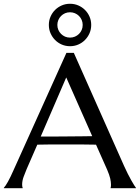

<svg xmlns="http://www.w3.org/2000/svg" viewBox="-30 -994 738 1014"><path d="M554.2 0V-2Q555.2 -4.4 555.7 -9.3Q556.2 -14.2 556.2 -18.1Q556.2 -33.2 552 -51.5Q547.9 -69.8 536.1 -97.2L477.1 -230Q449.7 -231 404.3 -231Q358.9 -231 306.2 -231Q267.6 -231 231.7 -231Q195.8 -231 167 -230L110.8 -101.1Q103.5 -83 95.2 -61.5Q86.9 -40 86.9 -18.1Q86.9 -11.7 87.9 -7.6Q88.9 -3.4 89.8 -2V0H-9.8V-2Q-1 -11.2 12.2 -34.9Q25.4 -58.6 41 -94.2L320.8 -714.8H359.9L625 -118.2Q634.3 -97.2 644.3 -77.4Q654.3 -57.6 663.1 -42Q671.9 -26.4 678.7 -15.6Q685.5 -4.9 688 -2V0ZM237.8 -272.9Q266.1 -272.9 295.9 -273.2Q325.7 -273.4 354.2 -273.7Q382.8 -273.9 409.2 -274.2Q435.5 -274.4 457 -274.9L319.8 -585L185.1 -272.9ZM272.9 -862.3Q272.9 -848.1 278.1 -836.2Q283.2 -824.2 292.5 -814.9Q301.8 -805.7 313.7 -800.5Q325.7 -795.4 339.8 -795.4Q353.5 -795.4 365.7 -800.5Q377.9 -805.7 387.2 -814.9Q396.5 -824.2 401.6 -836.2Q406.7 -848.1 406.7 -862.3Q406.7 -876 401.6 -888.2Q396.5 -900.4 387.2 -909.7Q377.9 -918.9 365.7 -924.1Q353.5 -929.2 339.8 -929.2Q325.7 -929.2 313.7 -924.1Q301.8 -918.9 292.5 -909.7Q283.2 -900.4 278.1 -888.2Q272.9 -876 272.9 -862.3ZM228 -862.3Q228 -885.7 236.8 -906Q245.6 -926.3 260.7 -941.4Q275.9 -956.5 296.1 -965.3Q316.4 -974.1 339.8 -974.1Q363.3 -974.1 383.5 -965.3Q403.8 -956.5 418.9 -941.4Q434.1 -926.3 442.9 -906Q451.7 -885.7 451.7 -862.3Q451.7 -838.9 442.9 -818.6Q434.1 -798.3 418.9 -783Q403.8 -767.6 383.5 -758.8Q363.3 -750 339.8 -750Q316.4 -750 296.1 -758.8Q275.9 -767.6 260.7 -783Q245.6 -798.3 236.8 -818.6Q228 -838.9 228 -862.3Z"/></svg>

Font: Marcellus SC
Style: Regular
Weight: 400
Designer: Astigmatic (AOETI)
Foundry: Astigmatic (AOETI)
Version: Version 1.001